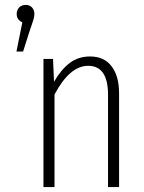

<svg xmlns="http://www.w3.org/2000/svg" viewBox="-20 -762 588 782"><path d="M120 -705Q120 -695 116.5 -683Q113 -671 109 -660Q105 -649 103 -643L74 -552H47L71 -671Q48 -681 48 -705Q48 -721 58 -731.5Q68 -742 85 -742Q101 -742 110.5 -731.5Q120 -721 120 -705ZM465 -382V0H420V-376Q420 -494 339 -494Q264 -494 202 -377V0H157V-522H196L200 -429Q229 -479 264 -505.5Q299 -532 347 -532Q404 -532 434.5 -492Q465 -452 465 -382Z"/></svg>

Font: Fira Sans Extra Condensed ExtraLight
Style: Regular
Weight: 275
Width: 1
Designer: Carrois Corporate & Edenspiekermann AG
Foundry: Carrois Corporate GbR & Edenspiekermann AG
Version: Version 4.203